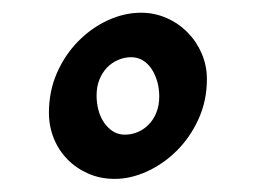

<svg xmlns="http://www.w3.org/2000/svg" viewBox="-20 -636 398 299"><path d="M228 -485.8Q228 -498 224.9 -509Q221.7 -520 216.1 -528.6Q210.4 -537.1 202.4 -542Q194.3 -546.9 184.1 -546.9Q173.8 -546.9 164.1 -542.7Q154.3 -538.6 146.7 -530.8Q139.2 -522.9 134.8 -512Q130.4 -501 130.4 -487.3Q130.4 -475.6 133.3 -464.6Q136.2 -453.6 142.1 -445.1Q147.9 -436.5 156 -431.4Q164.1 -426.3 174.3 -426.3Q184.6 -426.3 194.1 -430.2Q203.6 -434.1 211.2 -441.7Q218.8 -449.2 223.4 -460.4Q228 -471.7 228 -485.8ZM302.2 -512.7Q302.2 -479.5 289.3 -450.9Q276.4 -422.4 255.6 -401.6Q234.9 -380.9 209.2 -369.1Q183.6 -357.4 158.7 -357.4Q136.2 -357.4 117.4 -365.7Q98.6 -374 85 -387.9Q71.3 -401.9 63.7 -420.7Q56.2 -439.5 56.2 -460.4Q56.2 -494.1 68.8 -522.7Q81.5 -551.3 102.1 -572Q122.6 -592.8 148.2 -604.5Q173.8 -616.2 199.7 -616.2Q220.7 -616.2 239.5 -607.9Q258.3 -599.6 272.2 -585.4Q286.1 -571.3 294.2 -552.5Q302.2 -533.7 302.2 -512.7Z"/></svg>

Font: Gentium Basic
Style: Bold
Weight: 700
Designer: J. Victor Gaultney and Annie Olsen
Foundry: SIL International
Version: Version 1.100